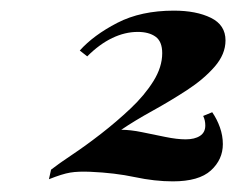

<svg xmlns="http://www.w3.org/2000/svg" viewBox="-20 -774 444 361"><path d="M307 -754Q349 -754 376.5 -740.5Q404 -727 404 -698Q404 -672 383.5 -648.5Q363 -625 331.5 -604.5Q300 -584 266.5 -565.5Q233 -547 208 -530Q225 -530 247 -525.5Q269 -521 291 -516.5Q313 -512 329 -512Q346 -512 356 -518.5Q366 -525 366 -538Q366 -548 362 -556L379 -563Q388 -550 393.5 -534.5Q399 -519 399 -503Q399 -474 376.5 -453.5Q354 -433 305 -433Q271 -433 233.5 -441Q196 -449 150 -451Q127 -452 112 -449.5Q97 -447 72 -437L76 -455Q90 -466 115.5 -483Q141 -500 170 -522.5Q199 -545 225.5 -570Q252 -595 268.5 -621.5Q285 -648 285 -674Q285 -696 272.5 -705Q260 -714 239 -714Q215 -714 191 -702.5Q167 -691 144 -668L130 -679Q156 -708 200.5 -731Q245 -754 307 -754Z"/></svg>

Font: Playfair Display Black
Style: Italic
Weight: 900
Italic angle: -14°
Designer: Claus Eggers Sørensen
Foundry: Claus Eggers Sørensen
Version: Version 1.203